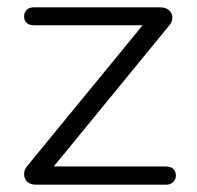

<svg xmlns="http://www.w3.org/2000/svg" viewBox="-20 -505 539 525"><path d="M434.1 0H78.1Q63 0 54.4 -8.1Q45.9 -16.1 45.9 -29.1Q45.9 -42 56.2 -53.2L370.1 -436H71.8Q59.6 -436 52.7 -442.6Q45.9 -449.2 45.9 -460.2Q45.9 -471.2 53 -478Q60.1 -484.9 71.8 -484.9H418Q433.1 -484.9 442.1 -477.1Q451.2 -469.2 451.2 -456.5Q451.2 -443.8 440.9 -433.1L127 -49.8H434.1Q446.8 -49.8 453.9 -43Q460.9 -36.1 460.9 -25.1Q460.9 -14.2 453.4 -7.1Q445.8 0 434.1 0Z"/></svg>

Font: Nunito-Light
Style: Regular
Weight: 300
Designer: Vernon Adams
Foundry: newtypography
Version: Version 3.000